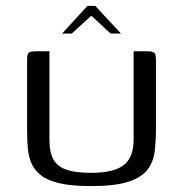

<svg xmlns="http://www.w3.org/2000/svg" viewBox="-20 -636 628 659"><path d="M515.3 -196.6Q515.3 -154 511 -117.4Q506.7 -80.8 486.3 -53.9Q466 -27 420.3 -12.1Q374.6 2.7 291.8 2.7Q226.5 2.7 184.9 -6.9Q143.4 -16.5 120.5 -34.5Q97.6 -52.5 87.6 -76.4Q77.5 -100.3 75.3 -129.7Q73 -159 73 -191.5V-419.9Q73 -436.4 74 -445.1Q75.1 -453.9 81.8 -457Q88.5 -460 103.4 -460H149.7V-156.8Q149.7 -112.3 164.1 -87.6Q178.5 -63 210 -52.9Q241.5 -42.8 292 -42.8Q370.5 -42.8 404.5 -69.2Q438.6 -95.6 438.6 -157V-460H483.7Q499.5 -460 506.2 -457Q513 -453.9 514.1 -445.1Q515.3 -436.4 515.3 -419.9ZM193.3 -521 280.1 -615.8H306.9L395 -521H359.5L293.5 -582.1L226.5 -521Z"/></svg>

Font: Genos Thin
Style: Regular
Weight: 100
Designer: Robert E. Leuschke
Foundry: Robert E. Leuschke
Version: Version 1.010